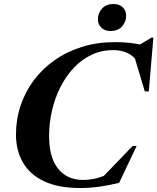

<svg xmlns="http://www.w3.org/2000/svg" viewBox="-20 -929 788 962"><path d="M527 -61 485.5 -32.5 644.5 -197.5H664.5L577 -13Q527 -0.5 479 6.2Q431 13 381 13Q272 13 200.8 -20.8Q129.5 -54.5 94.8 -115Q60 -175.5 60 -255Q60 -330.5 83 -399.5Q106 -468.5 149.2 -526.5Q192.5 -584.5 253.8 -627.5Q315 -670.5 391.2 -694.2Q467.5 -718 556 -718Q587 -718 616 -715.5Q645 -713 673.5 -707.8Q702 -702.5 730 -693.5L651 -688L739 -740.5H748.5L725.5 -471H705.5L647.5 -664.5L678.5 -610Q649.5 -649.5 618 -663.8Q586.5 -678 547.5 -678Q488.5 -678 438.8 -654.5Q389 -631 349.8 -589.2Q310.5 -547.5 282.8 -492.8Q255 -438 240.5 -374.8Q226 -311.5 226 -245.5Q226 -173.5 247 -125Q268 -76.5 306 -52Q344 -27.5 395 -27.5Q428.5 -27.5 462 -35.5Q495.5 -43.5 527 -61ZM533.5 -773.5Q505.5 -773.5 488 -790.2Q470.5 -807 470.5 -831.5Q470.5 -864.5 491.8 -886.8Q513 -909 549 -909Q577.5 -909 594.8 -892.5Q612 -876 612 -851Q612 -818.5 591 -796Q570 -773.5 533.5 -773.5Z"/></svg>

Font: Newsreader 60pt
Style: Bold Italic
Weight: 700
Italic angle: -17°
Designer: Hugues Gentile
Foundry: Production Type
Version: Version 1.003